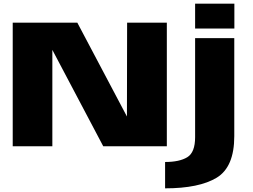

<svg xmlns="http://www.w3.org/2000/svg" viewBox="-20 -799 1384 1049"><path d="M49.5 0V-675H402.5L673.5 -162.5L674.5 -675H891.5V0H544L266 -526.5V0ZM882 230V86Q960.5 86 1003.2 60Q1046 34 1046 -49.5V-590.5H1260V-55.5Q1260 113.5 1164 171.8Q1068 230 882 230ZM1046 -779H1260.5V-643H1046Z"/></svg>

Font: Anybody ExtraExpanded ExtraBold
Style: Regular
Weight: 800
Width: 8
Designer: Tyler Finck
Foundry: Etcetera Type Company
Version: Version 1.010; ttfautohint (v1.8.3) -l 8 -r 50 -G 200 -x 14 